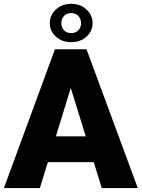

<svg xmlns="http://www.w3.org/2000/svg" viewBox="-22 -963 726 983"><path d="M499 0 458 -132.8H223.1L182.1 0H-2L259.3 -710.9H420.9L683.6 0ZM264.2 -265.1H417L340.3 -512.7ZM232.9 -844.2Q232.9 -884.8 263.9 -914.1Q294.9 -943.4 342.3 -943.4Q390.1 -943.4 421.1 -914.1Q452.1 -884.8 452.1 -844.2Q452.1 -804.2 421.1 -775.6Q390.1 -747.1 342.3 -747.1Q294.9 -747.1 263.9 -775.6Q232.9 -804.2 232.9 -844.2ZM292 -844.2Q292 -823.2 305.4 -808.3Q318.8 -793.5 342.3 -793.5Q366.2 -793.5 379.6 -808.3Q393.1 -823.2 393.1 -844.2Q393.1 -865.7 379.6 -880.9Q366.2 -896 342.3 -896Q318.8 -896 305.4 -880.9Q292 -865.7 292 -844.2Z"/></svg>

Font: Vazirmatn RD UI Black
Style: Regular
Weight: 900
Designer: Saber Rastikerdar
Foundry: Saber Rastikerdar
Version: Version 33.003